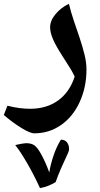

<svg xmlns="http://www.w3.org/2000/svg" viewBox="-60 -450 524 1008"><path d="M120.1 250Q98.1 250 51.8 221.4Q5.4 192.9 -40 153.8L-21 105Q42 121.1 98.1 121.1Q184.6 121.1 245.1 77.4Q305.7 33.7 332 -47.9Q321.8 -69.3 312.5 -85Q303.2 -100.6 268.1 -155.3Q234.9 -206.1 219 -242.4Q203.1 -278.8 203.1 -307.1Q203.1 -341.3 231 -375.2Q258.8 -409.2 301.8 -430.2Q312.5 -385.3 328.1 -339.8Q343.8 -294.4 358.4 -250.2Q373 -206.1 383.5 -164.3Q394 -122.6 394 -85Q394 7.3 358.6 85Q323.2 162.6 260.5 206.3Q197.8 250 120.1 250ZM198.7 455.6Q204.6 416 220.5 368.4Q236.3 320.8 259.8 283.2Q280.8 283.2 291.7 297.4Q302.7 311.5 302.7 333.5Q302.7 340.8 297.1 353.5Q291.5 366.2 282 386.5Q272.5 406.7 259.5 436Q246.6 465.3 231.9 506.3Q190.4 530.8 149.9 537.6Q118.7 469.2 83 407.5Q47.4 345.7 20 311.5Q61 302.2 75.7 301.8H78.1Q105 301.8 121.3 313.5Q137.7 325.2 159.2 365.2Q180.7 405.3 198.7 455.6Z"/></svg>

Font: Sahl Naskh
Style: Bold
Weight: 700
Designer: Pascal Zoghbi
Version: Version 1.001